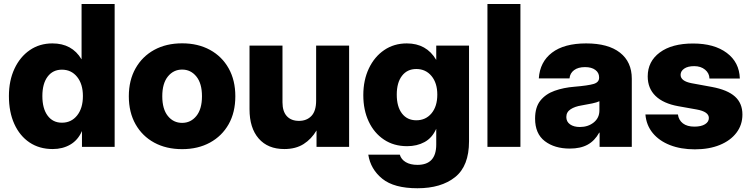

<svg xmlns="http://www.w3.org/2000/svg" viewBox="-20 -748 3824 978"><path d="M248.5 11.2Q180.7 11.2 130.6 -22.2Q80.6 -55.7 53 -116.5Q25.4 -177.2 25.4 -258.8Q25.4 -337.4 53.7 -397.9Q82 -458.5 131.8 -492.7Q181.6 -526.9 247.1 -526.9Q346.7 -526.9 395 -446.3H395.5V-727.5H564V0H397.5V-79.6H397Q377 -34.2 338.1 -11.5Q299.3 11.2 248.5 11.2ZM295.4 -123Q343.3 -123 372.8 -159.9Q402.3 -196.8 402.3 -258.8Q402.3 -319.8 372.8 -356.4Q343.3 -393.1 295.4 -393.1Q249 -393.1 222.4 -357.4Q195.8 -321.8 195.8 -258.8Q195.8 -195.3 222.4 -159.2Q249 -123 295.4 -123Z M907.7 11.7Q826.7 11.7 765.6 -21.5Q704.6 -54.7 670.4 -115.2Q636.2 -175.8 636.2 -257.8Q636.2 -338.9 670.4 -399.7Q704.6 -460.4 765.6 -493.9Q826.7 -527.3 907.7 -527.3Q988.3 -527.3 1049.6 -493.9Q1110.8 -460.4 1144.8 -399.7Q1178.7 -338.9 1178.7 -257.8Q1178.7 -175.8 1144.8 -115.5Q1110.8 -55.2 1049.6 -21.7Q988.3 11.7 907.7 11.7ZM907.7 -122.1Q951.7 -122.1 980.2 -157.2Q1008.8 -192.4 1008.8 -257.8Q1008.8 -323.2 980.2 -358.4Q951.7 -393.6 907.7 -393.6Q863.8 -393.6 835.2 -358.4Q806.6 -323.2 806.6 -257.8Q806.6 -192.4 835 -157.2Q863.3 -122.1 907.7 -122.1Z M1428.2 11.2Q1344.2 11.2 1297.6 -42.5Q1251 -96.2 1251 -191.4V-515.6H1418.9V-226.6Q1418.9 -180.7 1440.9 -156.5Q1462.9 -132.3 1502.9 -132.3Q1542.5 -132.3 1566.4 -157.5Q1590.3 -182.6 1590.3 -235.4V-515.6H1758.3V0H1592.3V-83.5Q1566.4 -39.6 1526.4 -14.2Q1486.3 11.2 1428.2 11.2Z M2106.4 210.9Q1987.3 210.9 1927.5 162.6Q1867.7 114.3 1856 40H2016.6Q2023.4 64 2046.9 77.9Q2070.3 91.8 2106.4 91.8Q2202.1 91.8 2202.1 -11.7V-91.3H2201.7Q2181.2 -45.4 2142.6 -24.4Q2104 -3.4 2053.7 -3.4Q1985.8 -3.4 1935.8 -36.9Q1885.7 -70.3 1858.2 -128.9Q1830.6 -187.5 1830.6 -263.2Q1830.6 -339.8 1858.9 -399.4Q1887.2 -459 1937 -492.9Q1986.8 -526.9 2052.2 -526.9Q2152.3 -526.9 2201.7 -443.4H2202.1V-515.6H2369.1V-28.3Q2369.1 97.7 2298.1 154.3Q2227.1 210.9 2106.4 210.9ZM2100.6 -135.3Q2148.4 -135.3 2178 -170.7Q2207.5 -206.1 2207.5 -266.1Q2207.5 -325.2 2178 -360.8Q2148.4 -396.5 2100.6 -396.5Q2054.2 -396.5 2027.6 -361.8Q2001 -327.1 2001 -266.1Q2001 -204.6 2027.6 -169.9Q2054.2 -135.3 2100.6 -135.3Z M2630.9 -727.5V0H2462.9V-727.5Z M2882.3 8.8Q2804.7 8.8 2755.1 -29.1Q2705.6 -66.9 2705.6 -144Q2705.6 -202.1 2732.7 -235.8Q2759.8 -269.5 2805.2 -285.6Q2850.6 -301.8 2905.8 -306.2Q2975.1 -312 3003.4 -320.3Q3031.7 -328.6 3031.7 -352.1V-354.5Q3031.7 -377.4 3012.5 -391.8Q2993.2 -406.2 2960 -406.2Q2924.8 -406.2 2904.1 -390.6Q2883.3 -375 2880.9 -348.6H2724.6Q2730 -432.6 2791.7 -479.7Q2853.5 -526.9 2965.8 -526.9Q3078.1 -526.9 3138.2 -479.7Q3198.2 -432.6 3198.2 -347.2V0H3034.2V-72.3H3032.2Q3009.3 -30.8 2973.1 -11Q2937 8.8 2882.3 8.8ZM2933.6 -101.1Q2975.6 -101.1 3004.4 -124.3Q3033.2 -147.5 3033.2 -185.5V-232.4Q3020 -226.1 2996.6 -221.2Q2973.1 -216.3 2941.9 -210.9Q2908.2 -205.6 2886.5 -191.4Q2864.7 -177.2 2864.7 -151.9Q2864.7 -127.9 2883.8 -114.5Q2902.8 -101.1 2933.6 -101.1Z M3519.5 12.7Q3448.2 12.7 3393.1 -8.8Q3337.9 -30.3 3304.9 -70.3Q3272 -110.4 3267.6 -165H3433.1Q3437 -136.2 3458.5 -119.6Q3480 -103 3517.1 -103Q3551.8 -103 3571.3 -115.2Q3590.8 -127.4 3590.8 -147Q3590.8 -179.2 3528.3 -190.4L3435.1 -207Q3358.9 -220.7 3319.1 -259.3Q3279.3 -297.9 3279.3 -358.9Q3279.3 -435.1 3340.8 -480.7Q3402.3 -526.4 3510.3 -526.4Q3618.2 -526.4 3682.1 -478.5Q3746.1 -430.7 3748.5 -348.1H3593.8Q3593.3 -375 3571.5 -393.1Q3549.8 -411.1 3516.1 -411.1Q3483.4 -411.1 3465.1 -398.4Q3446.8 -385.7 3446.8 -366.7Q3446.8 -335 3502.4 -324.2L3606 -305.2Q3685.5 -290.5 3723.6 -256.3Q3761.7 -222.2 3761.7 -164.6Q3761.7 -111.8 3731.2 -71.8Q3700.7 -31.7 3646.2 -9.5Q3591.8 12.7 3519.5 12.7Z"/></svg>

Font: Inter Display ExtraBold
Style: Regular
Weight: 800
Designer: Rasmus Andersson
Foundry: rsms
Version: Version 4.000;git-a52131595